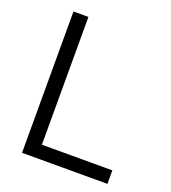

<svg xmlns="http://www.w3.org/2000/svg" viewBox="-128 -785 784 881"><g transform="rotate(20 264.5 -345.0)"><path d="M80 -690H153V-66H497V0H80Z"/></g></svg>

Font: D-DIN
Style: Regular
Weight: 400
Designer: Charles Nix
Foundry: Datto Inc.
Version: Version 1.00